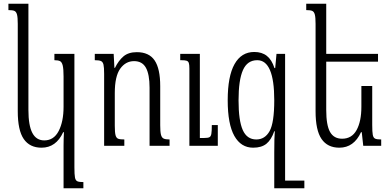

<svg xmlns="http://www.w3.org/2000/svg" viewBox="-20 -780 2089 1027"><path d="M320 -2Q320 -31 322 -73H318Q280 10 202 10Q139 10 107 -36.5Q75 -83 75 -185V-652Q75 -687 71 -702Q67 -717 57.5 -721.5Q48 -726 25 -726V-760H132V-192Q132 -109 153 -69Q174 -29 217 -29Q268 -29 294 -79.5Q320 -130 320 -209V-371Q320 -411 315.5 -429.5Q311 -448 301 -453Q291 -458 271 -458V-492H378V115Q378 154 381 169.5Q384 185 393.5 189.5Q403 194 426 194V227H320Z M887 0H780V-311Q780 -382 760.5 -417.5Q741 -453 697 -453Q652 -453 623 -412.5Q594 -372 594 -282V-108Q594 -72 598 -57Q602 -42 612 -38Q622 -34 645 -34V0H537V-385Q537 -420 533.5 -434.5Q530 -449 520 -453.5Q510 -458 487 -458V-492H588L592 -417H595Q614 -456 640.5 -478.5Q667 -501 712 -501Q777 -501 807 -457Q837 -413 837 -319V-110Q837 -75 841 -59.5Q845 -44 855 -39Q865 -34 887 -34ZM1145 0H993V-413Q993 -434 990 -443Q987 -452 978.5 -455Q970 -458 950 -458H944V-492H1049V-42H1073Q1092 -42 1100 -46Q1108 -50 1110.5 -64Q1113 -78 1113 -111H1145Z M1608 186V227H1487H1447V37Q1447 -48 1450 -78H1447Q1431 -32 1405 -11Q1379 10 1334 10Q1269 10 1233.5 -53Q1198 -116 1198 -244Q1198 -372 1234.5 -437Q1271 -502 1340 -502Q1381 -502 1407.5 -481Q1434 -460 1448 -416H1452L1459 -492H1505V186ZM1447 -244Q1447 -458 1356 -458Q1303 -458 1279.5 -405Q1256 -352 1256 -243Q1256 -135 1278.5 -84.5Q1301 -34 1351 -34Q1397 -34 1422 -78.5Q1447 -123 1447 -244Z M2019 -34V0H1923L1915 -73H1911Q1873 10 1795 10Q1732 10 1700 -36.5Q1668 -83 1668 -185V-652Q1668 -687 1664 -702Q1660 -717 1650.5 -721.5Q1641 -726 1618 -726V-760H1725V-492H2002V-450H1725V-192Q1725 -110 1745.5 -74Q1766 -38 1810 -38Q1862 -38 1887.5 -84.5Q1913 -131 1913 -209V-320H1971V-112Q1971 -74 1974 -58.5Q1977 -43 1986.5 -38.5Q1996 -34 2019 -34Z"/></svg>

Font: Noto Serif Armenian Light Cond
Style: Regular
Weight: 300
Width: 3
Designer: Monotype Design team
Foundry: Monotype Imaging Inc.
Version: Version 1.000